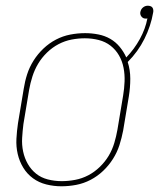

<svg xmlns="http://www.w3.org/2000/svg" viewBox="-20 -644 557 672"><path d="M195 8Q168 8 142 1.5Q116 -5 95.5 -20Q75 -35 61.5 -57Q48 -79 42 -105Q36 -131 37.5 -158.5Q39 -186 43 -213L63 -333Q67 -359 75 -384Q83 -409 97.5 -432Q112 -455 132 -474Q152 -493 176 -505.5Q200 -518 226 -523Q252 -528 278 -528Q301 -528 324 -523.5Q347 -519 366 -508Q385 -497 399 -480Q413 -463 422 -443Q450 -472 469.5 -507.5Q489 -543 496 -580Q495 -579 493 -579Q491 -579 489 -579Q481 -579 475.5 -585.5Q470 -592 471 -601Q472 -606 474 -610Q476 -614 480 -617.5Q484 -621 488.5 -622.5Q493 -624 497 -624Q502 -624 506.5 -622.5Q511 -621 513.5 -617.5Q516 -614 516.5 -609Q517 -604 516 -600Q508 -553 485.5 -508Q463 -463 427 -427Q436 -399 436 -368.5Q436 -338 431 -307L411 -187Q406 -161 398 -136Q390 -111 375.5 -88Q361 -65 341 -46Q321 -27 297 -14.5Q273 -2 247 3Q221 8 195 8ZM196 -10Q219 -10 243 -14.5Q267 -19 289 -30.5Q311 -42 329.5 -60Q348 -78 360.5 -99Q373 -120 380 -143.5Q387 -167 391 -190L411 -310Q415 -334 416 -358.5Q417 -383 412.5 -406.5Q408 -430 396.5 -450Q385 -470 367 -484Q349 -498 325.5 -504Q302 -510 277 -510Q254 -510 230.5 -505.5Q207 -501 185 -489.5Q163 -478 144.5 -460Q126 -442 113.5 -421Q101 -400 93.5 -376.5Q86 -353 82 -330L62 -210Q59 -186 57.5 -161.5Q56 -137 61 -113.5Q66 -90 77.5 -70Q89 -50 106.5 -36Q124 -22 147.5 -16Q171 -10 196 -10Z"/></svg>

Font: Iosevka Term Curly Th Obl
Style: Regular
Weight: 100
Italic angle: -9°
Designer: Belleve Invis
Foundry: Belleve Invis
Version: Version 32.3.0